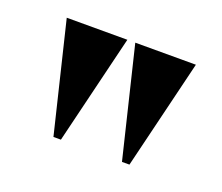

<svg xmlns="http://www.w3.org/2000/svg" viewBox="-56 -790 448 387"><g transform="rotate(20 168.5 -596.5)"><path d="M87 -479H103L160 -714H30ZM234 -479H250L307 -714H177Z"/></g></svg>

Font: Noto Serif Display ExtraCondensed Black
Style: Regular
Weight: 900
Width: 2
Designer: Monotype Design Team
Foundry: Monotype Imaging Inc.
Version: Version 2.009